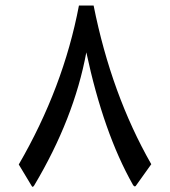

<svg xmlns="http://www.w3.org/2000/svg" viewBox="-20 -687 627 709"><path d="M538.6 -80.6Q538.6 -80.6 481.4 -0.5Q476.6 4.9 470.7 -4.9Q362.3 -196.3 298.8 -493.7Q253.4 -249 106.4 -2.4Q100.6 6.8 97.2 0L49.3 -79.6Q213.9 -363.3 271.5 -666.5H325.7Q391.1 -338.9 538.6 -80.6Z"/></svg>

Font: Sahel WOL
Style: WOL
Weight: 400
Foundry: Saber Rastikerdar (saber.rastikerdar@gmail.com)
Version: Version 1.0.0-alpha22